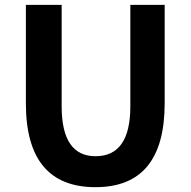

<svg xmlns="http://www.w3.org/2000/svg" viewBox="-20 -760 788 794"><path d="M87 -333V-740H235V-320Q235 -114 375 -114Q519 -114 519 -320V-740H661V-333Q661 14 375 14Q87 14 87 -333Z"/></svg>

Font: KaiGen Gothic SC Bold
Style: Bold
Weight: 700
Designer: Ryoko NISHIZUKA Ë•øÂ°öÊ∂ºÂ≠ê (kana & ideographs); Paul D. Hunt (Latin, Greek & Cyrillic); Wenlong ZHANG Âº†ÊñáÈæô (bopom
Version: Version 1.001 October 10, 2014